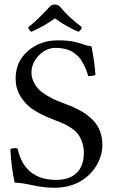

<svg xmlns="http://www.w3.org/2000/svg" viewBox="-20 -841 525 870"><path d="M248 -814.9Q292 -761.7 351.1 -717.8Q346.2 -701.7 335 -696.8Q270 -726.6 229 -757.8Q182.1 -723.6 122.1 -696.8Q110.8 -703.6 107.9 -717.8Q148.9 -748.5 209 -814.9Q227.1 -826.2 248 -814.9ZM394.5 -630.9Q402.3 -590.8 406 -564.2Q409.7 -537.6 412.6 -502Q405.3 -496.6 379.9 -496.1Q374.5 -514.6 368.7 -528.8Q362.8 -543 354.2 -558.3Q345.7 -573.7 334.7 -585Q323.7 -596.2 309.1 -605.5Q294.4 -614.7 274.9 -619.4Q255.4 -624 231.9 -624Q188.5 -624 155.5 -589.4Q122.6 -554.7 122.6 -512.2Q122.6 -488.8 133.3 -468Q144 -447.3 158.7 -433.3Q173.3 -419.4 197 -405.8Q220.7 -392.1 236.8 -385.5Q252.9 -378.9 276.9 -369.6Q300.8 -360.4 307.1 -357.9Q336.4 -345.2 359.1 -330.8Q381.8 -316.4 402.1 -295.7Q422.4 -274.9 433.1 -246.6Q443.8 -218.3 443.8 -184.1Q443.8 -136.7 418.5 -93.3Q393.1 -49.8 350.1 -22.9Q297.4 9.8 226.6 9.8Q179.2 9.8 127.2 -1.7Q75.2 -13.2 46.9 -13.2Q31.7 -76.2 26.9 -165Q42.5 -173.3 59.6 -168Q90.8 -25.9 234.9 -25.9Q294.9 -25.9 327.4 -57.4Q359.9 -88.9 359.9 -148.9Q359.9 -176.3 351.3 -199Q342.8 -221.7 331.8 -235.6Q320.8 -249.5 300.5 -262.5Q280.3 -275.4 266.8 -281.2Q253.4 -287.1 228.8 -296.6Q204.1 -306.2 195.3 -310.1Q151.9 -329.1 122.6 -349.9Q93.3 -370.6 72 -405.8Q50.8 -440.9 50.8 -484.9Q50.8 -562 106.7 -610.1Q162.6 -658.2 241.2 -658.2Q284.2 -658.2 308.8 -653.3Q333.5 -648.4 353.5 -641.1Q373.5 -633.8 394.5 -630.9Z"/></svg>

Font: Linux Libertine Capitals
Style: Small Caps
Weight: 400
Designer: Philipp H. Poll
Foundry: Philipp H. Poll
Version: Version 5.1.3